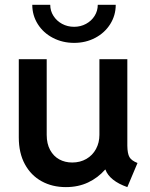

<svg xmlns="http://www.w3.org/2000/svg" viewBox="-20 -765 619 793"><path d="M57.6 -197.3V-520.5H172.9V-208Q172.9 -171.4 187 -145.5Q201.2 -119.6 224.9 -106.7Q248.5 -93.8 278.3 -93.8Q311 -93.8 336.7 -108.6Q362.3 -123.5 376.5 -149.7Q390.6 -175.8 390.6 -208V-520.5H505.9V-163.1Q506.3 -130.9 514.6 -116.2Q522.9 -101.6 547.9 -91.8L505.9 7.8Q469.7 -4.9 446.8 -23.2Q423.8 -41.5 415.5 -64.5H414.1Q384.8 -30.8 344 -11.5Q303.2 7.8 252 7.8Q195.8 7.8 151.9 -16.4Q107.9 -40.5 82.8 -86.7Q57.6 -132.8 57.6 -197.3ZM113.3 -745.1H187.5Q187.5 -720.2 200.7 -699.5Q213.9 -678.7 236.3 -666.5Q258.8 -654.3 286.1 -654.3Q313 -654.3 335.4 -666.5Q357.9 -678.7 370.8 -699.5Q383.8 -720.2 383.8 -745.1H458Q458 -701.7 435.3 -665.5Q412.6 -629.4 373.3 -608.6Q334 -587.9 286.1 -587.9Q238.3 -587.9 198.5 -608.6Q158.7 -629.4 136 -665.5Q113.3 -701.7 113.3 -745.1Z"/></svg>

Font: Reddit Sans Fudge SemiBold
Style: Regular
Weight: 600
Designer: Stephen Hutchings
Foundry: Reddit
Version: Version 1.011